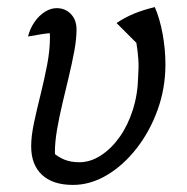

<svg xmlns="http://www.w3.org/2000/svg" viewBox="-20 -513 527 542"><path d="M186 9Q129 9 98.5 -19.5Q68 -48 68 -100Q68 -129 76 -166.5Q84 -204 94.5 -246Q105 -288 113 -329.5Q121 -371 121 -408Q121 -415 120 -424Q119 -433 118 -441L153 -421Q140 -421 127 -420Q114 -419 97.5 -416.5Q81 -414 59 -410Q65 -433 77.5 -451Q90 -469 106.5 -479.5Q123 -490 140 -490Q164 -490 180 -473.5Q196 -457 196 -430Q196 -402 189.5 -367.5Q183 -333 174 -295.5Q165 -258 156 -220Q147 -182 141 -147Q135 -112 135 -83Q135 -75 135.5 -69.5Q136 -64 137 -61L124 -87Q143 -70 161.5 -62.5Q180 -55 204 -55Q235 -55 264.5 -74Q294 -93 317.5 -126Q341 -159 355 -203Q369 -247 370 -297Q372 -323 370.5 -345.5Q369 -368 365 -392L309 -448Q333 -464 358.5 -474.5Q384 -485 417 -493Q431 -461 439 -417.5Q447 -374 447 -331Q447 -264 425 -203Q403 -142 365.5 -94Q328 -46 281.5 -18.5Q235 9 186 9Z"/></svg>

Font: Piazzolla 24pt
Style: Italic
Weight: 400
Italic angle: -11.3°
Designer: Juan Pablo del Peral
Foundry: Huerta Tipografica
Version: Version 2.005